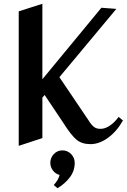

<svg xmlns="http://www.w3.org/2000/svg" viewBox="-20 -753 670 1015"><path d="M630 -116Q597 -58 551 -24.5Q505 9 458 9Q413 9 384.5 -14.5Q356 -38 315 -103L216 -251L204 -237V-23L79 18V-693L204 -733V-334L516 -712L595 -706L294 -345L448 -117Q463 -92 477.5 -81.5Q492 -71 513 -72Q536 -72 561.5 -89.5Q587 -107 607 -135ZM310 42Q283 42 264.5 61.5Q246 81 246 108Q246 130 259.5 148Q273 166 295 172Q292 185 283.5 199.5Q275 214 264 225L284 242Q324 218 349.5 184Q375 150 375 108Q375 81 356 61.5Q337 42 310 42Z"/></svg>

Font: Amita
Style: Bold
Weight: 700
Designer: Eduardo Rodriguez Tunni, Modular Infotech, Brian J. Bonislawsky
Foundry: Eduardo Rodriguez Tunni, Modular Infotech, Brian J. Bonislawsky
Version: Version 1.003